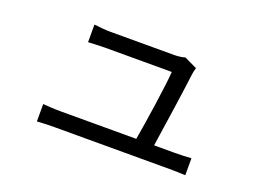

<svg xmlns="http://www.w3.org/2000/svg" viewBox="-80 -687 1161 860"><g transform="rotate(20 500.0 -256.5)"><path d="M679 -87C693 -179 722 -377 730 -445C731 -453 734 -466 737 -476L676 -505C667 -501 642 -498 626 -498H322C297 -498 267 -501 243 -504V-420C268 -421 294 -423 323 -423H641C638 -366 609 -171 594 -87H232C201 -87 173 -89 149 -91V-8C178 -10 201 -11 232 -11H780C801 -11 838 -10 856 -9V-90C835 -88 799 -87 777 -87Z"/></g></svg>

Font: Noto Sans CJK SC Regular
Style: Regular
Weight: 400
Designer: Ryoko NISHIZUKA (kana & ideographs); Paul D. Hunt (Latin, Greek & Cyrillic); Wenlong ZHANG (bopomofo); Sandoll Communica
Foundry: Adobe Systems Incorporated
Version: Version 1.004;PS 1.004;hotconv 1.0.82;makeotf.lib2.5.63406